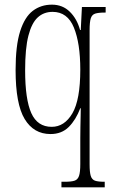

<svg xmlns="http://www.w3.org/2000/svg" viewBox="-20 -566 490 825"><path d="M244 239V215H258Q286 215 300 210.5Q314 206 319.5 190Q325 174 325 139V28Q325 6 325.5 -20Q326 -46 326.5 -68Q327 -90 327 -101H325Q306 -51 275.5 -20.5Q245 10 197 10Q125 10 86 -54.5Q47 -119 47 -265Q47 -370 66.5 -431.5Q86 -493 121 -519.5Q156 -546 203 -546Q249 -546 280 -515.5Q311 -485 324 -437H327L332 -536H434V-512H430Q403 -512 389 -507.5Q375 -503 370 -487Q365 -471 365 -436V140Q365 174 370 190Q375 206 388.5 210.5Q402 215 428 215H430V239ZM202 -21Q257 -21 291 -79Q325 -137 325 -267Q325 -380 297.5 -447.5Q270 -515 206 -515Q168 -515 142 -491Q116 -467 102 -412.5Q88 -358 88 -264Q88 -139 114.5 -80Q141 -21 202 -21Z"/></svg>

Font: Noto Serif ExtraCondensed ExtraLight
Style: Regular
Weight: 200
Width: 2
Designer: Monotype Design Team
Foundry: Monotype Imaging Inc.
Version: Version 2.015